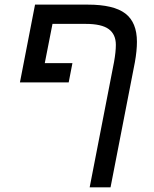

<svg xmlns="http://www.w3.org/2000/svg" viewBox="-20 -619 663 827"><path d="M561 -351.1 456.1 188H366.2L471.2 -352.1Q479 -395.5 479 -425.8Q479 -471.2 448.2 -493.7Q417.5 -516.1 349.1 -516.1H206.1L172.9 -347.2H292L275.9 -264.2H65.9L130.9 -599.1H357.9Q469.7 -599.1 519.8 -560.8Q569.8 -522.5 569.8 -439Q569.8 -400.4 561 -351.1Z"/></svg>

Font: Arimo
Style: Italic
Weight: 400
Italic angle: -12°
Designer: Steve Matteson
Foundry: Monotype Imaging Inc.
Version: Version 1.33